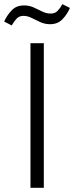

<svg xmlns="http://www.w3.org/2000/svg" viewBox="-55 -900 355 920"><path d="M91 0V-693H155V0ZM1 -778 -35 -797Q-22 -826 0.5 -850Q23 -874 60 -874Q85 -874 106 -864.5Q127 -855 147 -845Q167 -835 189 -835Q209 -835 221.5 -848.5Q234 -862 244 -880L280 -862Q268 -833 245 -808.5Q222 -784 185 -784Q160 -784 138 -794Q116 -804 96.5 -814Q77 -824 57 -824Q37 -824 24.5 -810.5Q12 -797 1 -778Z"/></svg>

Font: Ubuntu Sans Light
Style: Regular
Weight: 300
Designer: Dalton Maag Ltd
Foundry: Dalton Maag Ltd
Version: Version 1.006; ttfautohint (v1.8.4.7-5d5b)